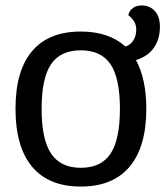

<svg xmlns="http://www.w3.org/2000/svg" viewBox="-20 -676 608 706"><path d="M480 -455Q518 -385 518 -276Q518 -136 456.5 -63Q395 10 277 10Q159 10 98 -63Q37 -136 37 -276Q37 -416 98 -488Q159 -560 277 -560Q380 -560 441 -505Q460 -511 470.5 -527.5Q481 -544 481 -568Q481 -598 452 -620Q454 -635 467.5 -645.5Q481 -656 500 -656Q531 -656 549.5 -635.5Q568 -615 568 -578Q568 -532 546 -500.5Q524 -469 480 -455ZM421 -276Q421 -388 386.5 -439.5Q352 -491 277 -491Q202 -491 167.5 -439.5Q133 -388 133 -276Q133 -163 168 -111Q203 -59 277 -59Q352 -59 386.5 -111Q421 -163 421 -276Z"/></svg>

Font: Krub Medium
Style: Regular
Weight: 500
Designer: Ekaluck Peanpanawate
Foundry: Cadson Demak Co.,Ltd.
Version: Version 1.000; ttfautohint (v1.6)